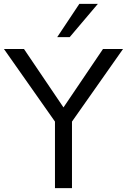

<svg xmlns="http://www.w3.org/2000/svg" viewBox="-35 -972 655 992"><path d="M88.9 -718.8 293 -417 497.1 -718.8H600.6L336.9 -343.8V0H249V-343.8L-14.6 -718.8ZM260.7 -780.3 375 -952.1H470.7L325.2 -780.3Z"/></svg>

Font: Min Sans
Style: Regular
Weight: 400
Designer: Jinseong-Kim, NotoSansCJK, Nunito
Foundry: Jinseong-Kim
Version: Version 1.400;Glyphs 3.1.2 (3151)